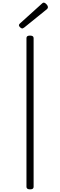

<svg xmlns="http://www.w3.org/2000/svg" viewBox="-20 -1417 454 1451"><path d="M207 14Q193 14 186.5 9Q180 4 180 -5V-1129Q180 -1139 186.5 -1143.5Q193 -1148 207 -1148Q220 -1148 227 -1143.5Q234 -1139 234 -1129V-5Q234 4 228 9Q222 14 207 14ZM148 -1202Q141 -1202 132 -1210.5Q123 -1219 123 -1226Q123 -1229 124.5 -1232Q126 -1235 130 -1239L295 -1388Q299 -1391 302 -1394Q305 -1397 311 -1397Q317 -1397 324.5 -1391Q332 -1385 337 -1377.5Q342 -1370 342 -1363Q342 -1359 341 -1356Q340 -1353 335 -1348L163 -1209Q157 -1206 154.5 -1204Q152 -1202 148 -1202Z"/></svg>

Font: Playwrite CL ExtraLight
Style: Regular
Weight: 200
Designer: Veronika Burian, José Scaglione
Foundry: TypeTogether
Version: Version 1.002